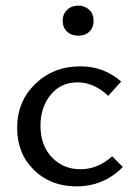

<svg xmlns="http://www.w3.org/2000/svg" viewBox="-20 -657 479 683"><path d="M259 -530Q234 -530 218.5 -544.5Q203 -559 203 -583Q203 -607 218.5 -622Q234 -637 259 -637Q282 -637 297.5 -622Q313 -607 313 -583Q313 -559 298 -544.5Q283 -530 259 -530ZM252 6Q160 6 100.5 -52.5Q41 -111 41 -202Q41 -296 105.5 -358.5Q170 -421 266 -421Q349 -421 411 -367L365 -316Q314 -364 256 -364Q196 -364 160 -319.5Q124 -275 124 -210Q124 -140 164.5 -97.5Q205 -55 266 -55Q328 -55 379 -101L417 -63Q349 6 252 6Z"/></svg>

Font: EauTestText Medium
Style: Regular
Weight: 500
Designer: Christian Thalmann (Catharsis Fonts)
Version: Version 0.001;PS 000.001;hotconv 1.0.88;makeotf.lib2.5.64775